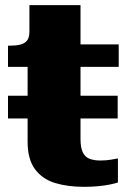

<svg xmlns="http://www.w3.org/2000/svg" viewBox="-20 -713 505 744"><path d="M11 -254V-342H436V-254ZM11 -454V-536H18Q41 -536 58 -540Q75 -544 84.5 -555.5Q94 -567 94 -591L211 -541H440V-454ZM292 -174Q292 -141 301 -122.5Q310 -104 327.5 -97.5Q345 -91 369 -91Q392 -91 411.5 -94.5Q431 -98 437 -99V-6Q426 -2 406 2Q386 6 360.5 8.5Q335 11 306 11Q242 11 193 -4Q144 -19 115.5 -57.5Q87 -96 87 -164V-522L94 -530V-693H292Z"/></svg>

Font: Roboto Serif 20pt ExtraBold
Style: Regular
Weight: 800
Version: Version 1.008